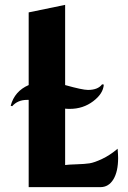

<svg xmlns="http://www.w3.org/2000/svg" viewBox="-20 -770 528 790"><path d="M24 -335Q40 -395 98 -420V-719L248 -750V-420Q319 -400 342 -400Q383 -400 400 -423L407 -422Q405 -385 363.5 -353.5Q322 -322 267 -322Q254 -322 248 -323V-91Q262 -93 295.5 -94Q329 -95 348.5 -98Q368 -101 400 -116Q432 -131 464 -158Q466 -132 466 -120Q466 -64 446.5 -32Q427 0 393 0H98V-359H91Q53 -359 30 -333Z"/></svg>

Font: Lobster Two
Style: Bold
Weight: 700
Designer: Pablo Impallari
Foundry: Pablo Impallari. www.impallari.com
Version: Version 1.006